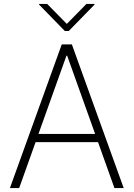

<svg xmlns="http://www.w3.org/2000/svg" viewBox="-20 -952 676 972"><path d="M77.1 0H30.2L292.6 -727.3H343.8L606.2 0H559.3L476.2 -232.6H160.2ZM174.7 -273.8H461.6L320 -670.1H316.4ZM218.8 -932.2 318.2 -831 417.6 -932.2H458.5V-928.6L328.1 -795.1H308.2L177.9 -928.6V-932.2Z"/></svg>

Font: Inter UI Extra Light
Style: Regular
Weight: 200
Designer: Rasmus Andersson
Foundry: rsms
Version: 3.2;8d6f07862